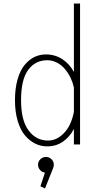

<svg xmlns="http://www.w3.org/2000/svg" viewBox="-20 -820 610 1090"><path d="M434.5 0H399.5V-88Q376 -42.5 337.2 -15.8Q298.5 11 247 11Q211.5 11 179.8 -4.8Q148 -20.5 122 -51Q96 -81.5 80.5 -133.2Q65 -185 65 -251Q65 -317.5 79.5 -368.5Q94 -419.5 118.8 -450Q143.5 -480.5 174.2 -495.8Q205 -511 240.5 -511Q293 -511 334 -484Q375 -457 399.5 -411.5V-800H434.5ZM99.5 -251Q99.5 -136 142.5 -79Q185.5 -22 252.5 -22Q291.5 -22 323.8 -47Q356 -72 374 -107.8Q392 -143.5 399.5 -185.5V-323.5Q393.5 -351 380.8 -377.8Q368 -404.5 349.2 -427.2Q330.5 -450 304 -464Q277.5 -478 248 -478Q180.5 -478 140 -423.2Q99.5 -368.5 99.5 -251ZM285.5 115Q285.5 125 281.5 134.5L235.5 250L209.5 237.5L235 160Q218.5 157.5 207.2 144.8Q196 132 196 115Q196 97 209.2 84Q222.5 71 241 71Q259.5 71 272.5 84Q285.5 97 285.5 115Z"/></svg>

Font: League Mono Narrow Thin
Style: Regular
Weight: 100
Width: 3
Designer: Tyler Finck
Foundry: The League of Moveable Type / Tyler Finck
Version: Version 2.210